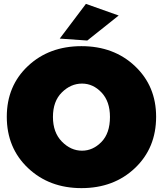

<svg xmlns="http://www.w3.org/2000/svg" viewBox="-20 -954 840 990"><path d="M400 16Q234 16 124.5 -87.5Q15 -191 15 -352Q15 -511 124 -613.5Q233 -716 400 -716Q567 -716 676 -613Q785 -510 785 -352Q785 -191 676 -87.5Q567 16 400 16ZM403 -177Q459 -177 503 -222Q547 -267 547 -351Q547 -431 503.5 -477Q460 -523 403 -523Q345 -523 299 -477.5Q253 -432 253 -351Q253 -271 299 -224Q345 -177 403 -177ZM430 -745 288 -755 423 -934 592 -874Z"/></svg>

Font: Argentum Novus Black
Style: Regular
Weight: 900
Designer: Julieta Ulanovsky (font) & Cristiano Sobral (main changes)
Foundry: Julieta Ulanovsky (font) & Cristiano Sobral (main changes)
Version: Version 3.00;November 27, 2020;FontCreator 13.0.0.2655 64-bi